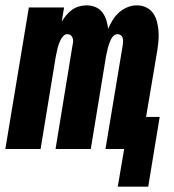

<svg xmlns="http://www.w3.org/2000/svg" viewBox="-30 -558 650 719"><path d="M411 141 435 0H365L430 -391Q431 -398 431 -404.5Q431 -411 429 -417Q427 -423 422 -426.5Q417 -430 410 -430Q402 -430 395.5 -424Q389 -418 385.5 -410.5Q382 -403 379 -395Q376 -387 374 -379Q372 -371 370.5 -363Q369 -355 367 -347L310 0H178L242 -391Q244 -398 244 -404.5Q244 -411 241.5 -417Q239 -423 234 -426.5Q229 -430 222 -430Q214 -430 208 -424Q202 -418 198 -410.5Q194 -403 191 -395Q188 -387 186 -379Q184 -371 182.5 -363Q181 -355 179 -347L122 0H-10L78 -530H210L201 -477Q209 -490 218.5 -501.5Q228 -513 240 -521.5Q252 -530 266.5 -534Q281 -538 294 -538Q312 -538 327.5 -531.5Q343 -525 353 -512Q363 -499 368 -483Q373 -467 375 -450Q382 -467 392 -483Q402 -499 416 -511.5Q430 -524 447.5 -531Q465 -538 482 -538Q501 -538 517 -530.5Q533 -523 543 -509Q553 -495 557.5 -478Q562 -461 563.5 -443Q565 -425 563.5 -406.5Q562 -388 559 -369L517 -120H568L525 141Z"/></svg>

Font: Iosevka Curly Heavy Extended
Style: Italic
Weight: 900
Width: 7
Italic angle: -9°
Monospace: yes
Designer: Belleve Invis
Foundry: Belleve Invis
Version: Version 11.1.0; ttfautohint (v1.8.3)